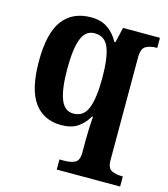

<svg xmlns="http://www.w3.org/2000/svg" viewBox="-114 -636 835 954"><g transform="rotate(15 303.0 -158.5)"><path d="M267 229V177H293Q324 177 346 166.5Q368 156 368 114V48Q368 21 369.5 -14Q371 -49 373 -71H368Q348 -35 315.5 -12.5Q283 10 230 10Q140 10 91 -57Q42 -124 42 -269Q42 -413 92 -479.5Q142 -546 238 -546Q289 -546 323.5 -522Q358 -498 379 -458H385L403 -536H593V-484H588Q558 -484 535.5 -472Q513 -460 513 -414V114Q513 156 535 166.5Q557 177 588 177H593V229ZM274 -61Q327 -61 347.5 -113.5Q368 -166 368 -267Q368 -371 348 -422.5Q328 -474 274 -474Q228 -474 208 -423Q188 -372 188 -268Q188 -166 208 -113.5Q228 -61 274 -61Z"/></g></svg>

Font: Noto Serif Lao SemiCondensed
Style: Bold
Weight: 700
Width: 4
Designer: Monotype Design Team
Foundry: Monotype Imaging Inc.
Version: Version 2.003; ttfautohint (v1.8.4.7-5d5b)